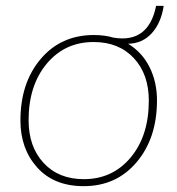

<svg xmlns="http://www.w3.org/2000/svg" viewBox="-20 -629 607 658"><path d="M419 -479Q467 -450 492.5 -399Q518 -348 518 -285Q518 -156 448.5 -73.5Q379 9 267 9Q165 9 107.5 -55Q50 -119 50 -216Q50 -345 119.5 -427Q189 -509 302 -509Q339 -509 369 -500Q489 -480 515 -609H541Q532 -550 500 -515Q468 -480 419 -479ZM267 -15Q366 -15 428 -89.5Q490 -164 490 -284Q490 -375 438.5 -430Q387 -485 301 -485Q202 -485 140 -410.5Q78 -336 78 -217Q78 -126 129.5 -70.5Q181 -15 267 -15Z"/></svg>

Font: Elaine Sans ExtraLight
Style: Italic
Weight: 275
Italic angle: -13°
Designer: Wei Huang
Foundry: Wei Huang
Version: Version 2.001;December 24, 2019;FontCreator 12.0.0.2547 64-b